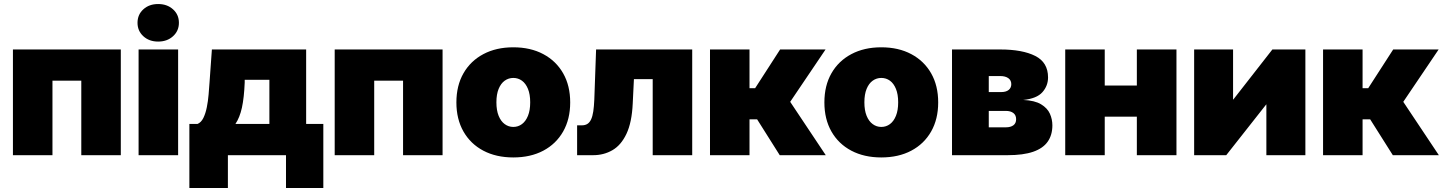

<svg xmlns="http://www.w3.org/2000/svg" viewBox="-20 -767 7132 949"><path d="M577.1 -522.5V0H381.8V-368.2H239.3V0H43.9V-522.5Z M665 0V-522.5H860.4V0ZM761.7 -561.5Q717.3 -561.5 688.5 -587.9Q659.7 -614.3 659.7 -654.3Q659.7 -694.8 688.5 -720.9Q717.3 -747.1 761.7 -747.1Q806.2 -747.1 835.2 -720.9Q864.3 -694.8 864.3 -654.3Q864.3 -614.3 835.2 -587.9Q806.2 -561.5 761.7 -561.5Z M916 162.1V-154.3H956.1Q974.1 -161.6 985.1 -183.8Q996.1 -206.1 1002.2 -236.6Q1008.3 -267.1 1011 -299.3Q1013.7 -331.5 1015.6 -358.9L1027.3 -522.5H1493.2V-154.3H1578.1V162.1H1393.6V0H1106.4V162.1ZM1143.6 -154.3H1311.5V-372.6H1189.5V-358.9Q1186.5 -284.2 1175.8 -235.1Q1165 -186 1143.6 -154.3Z M2167.5 -522.5V0H1972.2V-368.2H1829.6V0H1634.3V-522.5Z M2517.1 11.2Q2432.6 11.2 2369.1 -22.2Q2305.7 -55.7 2270.8 -116.9Q2235.8 -178.2 2235.8 -260.7Q2235.8 -343.8 2270.8 -404.8Q2305.7 -465.8 2369.1 -499.5Q2432.6 -533.2 2517.1 -533.2Q2602.1 -533.2 2665.3 -499.5Q2728.5 -465.8 2763.4 -404.8Q2798.3 -343.8 2798.3 -260.7Q2798.3 -178.2 2763.4 -116.9Q2728.5 -55.7 2665.3 -22.2Q2602.1 11.2 2517.1 11.2ZM2517.1 -139.6Q2541 -139.6 2559.8 -153.6Q2578.6 -167.5 2589.6 -194.6Q2600.6 -221.7 2600.6 -261.2Q2600.6 -300.8 2589.6 -327.6Q2578.6 -354.5 2559.8 -368.2Q2541 -381.8 2517.1 -381.8Q2493.7 -381.8 2474.6 -368.2Q2455.6 -354.5 2444.6 -327.6Q2433.6 -300.8 2433.6 -261.2Q2433.6 -221.7 2444.6 -194.6Q2455.6 -167.5 2474.6 -153.6Q2493.7 -139.6 2517.1 -139.6Z M2832.5 0V-147.5H2856Q2872.1 -147.5 2883.3 -154.5Q2894.5 -161.6 2901.6 -176.8Q2908.7 -191.9 2912.4 -216.3Q2916 -240.7 2917.5 -274.9L2926.3 -522.5H3401.4V0H3206.1V-376H3113.3L3107.4 -255.4Q3103 -161.6 3076.4 -105.5Q3049.8 -49.3 3007.1 -24.7Q2964.4 0 2912.1 0Z M3489.3 0V-522.5H3684.6V-331.1H3712.4L3835.9 -522.5H4060.5L3885.7 -263.7L4061.5 0H3834L3722.2 -177.2H3684.6V0Z M4335.9 11.2Q4251.5 11.2 4188 -22.2Q4124.5 -55.7 4089.6 -116.9Q4054.7 -178.2 4054.7 -260.7Q4054.7 -343.8 4089.6 -404.8Q4124.5 -465.8 4188 -499.5Q4251.5 -533.2 4335.9 -533.2Q4420.9 -533.2 4484.1 -499.5Q4547.4 -465.8 4582.3 -404.8Q4617.2 -343.8 4617.2 -260.7Q4617.2 -178.2 4582.3 -116.9Q4547.4 -55.7 4484.1 -22.2Q4420.9 11.2 4335.9 11.2ZM4335.9 -139.6Q4359.9 -139.6 4378.7 -153.6Q4397.5 -167.5 4408.4 -194.6Q4419.4 -221.7 4419.4 -261.2Q4419.4 -300.8 4408.4 -327.6Q4397.5 -354.5 4378.7 -368.2Q4359.9 -381.8 4335.9 -381.8Q4312.5 -381.8 4293.5 -368.2Q4274.4 -354.5 4263.4 -327.6Q4252.4 -300.8 4252.4 -261.2Q4252.4 -221.7 4263.4 -194.6Q4274.4 -167.5 4293.5 -153.6Q4312.5 -139.6 4335.9 -139.6Z M4685.5 0V-522.5H4923.8Q5033.7 -522.5 5096.9 -490.5Q5160.2 -458.5 5160.2 -384.3Q5160.2 -342.8 5132.3 -311.3Q5104.5 -279.8 5037.6 -272.9Q5094.2 -270.5 5125.7 -251.5Q5157.2 -232.4 5169.4 -204.8Q5181.6 -177.2 5181.6 -147.5Q5181.6 -99.6 5158.4 -66.7Q5135.3 -33.7 5086.4 -16.8Q5037.6 0 4960.9 0ZM4867.2 -137.7H4951.7Q4975.1 -137.7 4988.8 -147.7Q5002.4 -157.7 5002.4 -177.7Q5002.4 -197.8 4988.8 -208.3Q4975.1 -218.8 4951.7 -218.8H4867.2ZM4867.2 -312H4929.7Q4952.6 -312 4965.6 -322.5Q4978.5 -333 4978.5 -351.1Q4978.5 -370.1 4963.9 -380.6Q4949.2 -391.1 4923.8 -391.1H4867.2Z M5656.7 -344.2V-190.4H5383.3V-344.2ZM5440.4 -522.5V0H5245.1V-522.5ZM5794.9 -522.5V0H5599.1V-522.5Z M6432.1 0H6239.3V-250.5H6238.3L6041 0H5882.3V-522.5H6074.7V-274.9H6075.7L6269 -522.5H6432.1Z M6519.5 0V-522.5H6714.8V-331.1H6742.7L6866.2 -522.5H7090.8L6916 -263.7L7091.8 0H6864.3L6752.4 -177.2H6714.8V0Z"/></svg>

Font: Inter 28pt Black
Style: Regular
Weight: 900
Designer: Rasmus Andersson
Foundry: rsms
Version: Version 4.001;git-66647c0bb